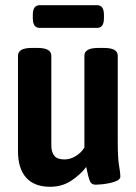

<svg xmlns="http://www.w3.org/2000/svg" viewBox="-20 -709 523 737"><path d="M172 8Q112 8 80.5 -27Q49 -62 49 -129V-495Q49 -525 102 -525H124Q177 -525 177 -495V-151Q177 -125 188.5 -111Q200 -97 227 -97Q250 -97 271 -110Q292 -123 304 -143V-495Q304 -525 357 -525H379Q432 -525 432 -495V-165Q432 -101 437 -73Q442 -45 442 -32Q442 -22 430.5 -16Q419 -10 402.5 -6.5Q386 -3 370.5 -1.5Q355 0 347 0Q331 0 325 -14Q319 -28 311 -68Q288 -38 253 -15Q218 8 172 8ZM132 -602Q106 -602 106 -639V-652Q106 -689 132 -689H353Q379 -689 379 -652V-639Q379 -602 353 -602Z"/></svg>

Font: Asap Condensed SemiBold
Style: Regular
Weight: 600
Width: 3
Designer: Pablo Cosgaya
Foundry: Omnibus-Type
Version: Version 3.001; ttfautohint (v1.8.4.7-5d5b)